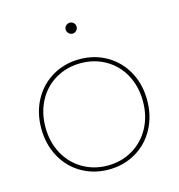

<svg xmlns="http://www.w3.org/2000/svg" viewBox="-104 -785 818 879"><g transform="rotate(-15 305.0 -345.0)"><path d="M54 -259Q54 -334 86.5 -393.5Q119 -453 176.5 -486.5Q234 -520 305 -520Q376 -520 433.5 -486.5Q491 -453 523.5 -393.5Q556 -334 556 -259Q556 -184 523.5 -124Q491 -64 433.5 -30.5Q376 3 305 3Q234 3 176.5 -30.5Q119 -64 86.5 -124Q54 -184 54 -259ZM536 -259Q536 -329 506 -384.5Q476 -440 423 -470.5Q370 -501 305 -501Q240 -501 187 -470.5Q134 -440 104 -384.5Q74 -329 74 -259Q74 -189 104 -133.5Q134 -78 187 -47Q240 -16 305 -16Q370 -16 423 -47Q476 -78 506 -133.5Q536 -189 536 -259ZM279 -667Q279 -678 287 -685.5Q295 -693 305 -693Q316 -693 323.5 -685.5Q331 -678 331 -667Q331 -657 323.5 -649Q316 -641 305 -641Q295 -641 287 -649Q279 -657 279 -667Z"/></g></svg>

Font: iiserrat Thin
Style: Regular
Weight: 100
Designer: Akira Ohta
Foundry: Akira Ohta
Version: Version 1.200;Glyphs 3.3.1 (3343)